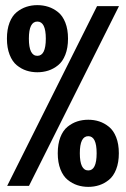

<svg xmlns="http://www.w3.org/2000/svg" viewBox="-20 -724 490 748"><path d="M168.2 -449Q148 -442.5 125.5 -442.5Q103 -442.5 83 -449Q63 -455.5 45.5 -469.8Q28 -484 17.5 -510.8Q7 -537.5 7 -573.5Q7 -609.5 17.2 -636Q27.5 -662.5 45.2 -676.8Q63 -691 83 -697.5Q103 -704 125.5 -704Q148 -704 168.2 -697.5Q188.5 -691 206.2 -676.8Q224 -662.5 234.5 -636Q245 -609.5 245 -573.5Q245 -537.5 234.5 -510.8Q224 -484 206.2 -469.8Q188.5 -455.5 168.2 -449ZM443.5 -700 93 0H8L358 -700ZM158.5 -573.5Q158.5 -640 125.5 -640Q92.5 -640 92.5 -573.5Q92.5 -506.5 125.5 -506.5Q158.5 -506.5 158.5 -573.5ZM324 -257.5Q346.5 -257.5 366.5 -251Q386.5 -244.5 404.2 -230.2Q422 -216 432.5 -189.5Q443 -163 443 -127Q443 -91 432.5 -64.2Q422 -37.5 404.2 -23.2Q386.5 -9 366.5 -2.5Q346.5 4 324 4Q301.5 4 281.5 -2.5Q261.5 -9 243.8 -23.2Q226 -37.5 215.5 -64.2Q205 -91 205 -127Q205 -163 215.2 -189.5Q225.5 -216 243.2 -230.2Q261 -244.5 281 -251Q301 -257.5 324 -257.5ZM324 -60Q356.5 -60 356.5 -127Q356.5 -193.5 324 -193.5Q291 -193.5 291 -127Q291 -60 324 -60Z"/></svg>

Font: League Mono Condensed
Style: Bold
Weight: 700
Width: 1
Designer: Tyler Finck
Foundry: The League of Moveable Type / Tyler Finck
Version: Version 2.210